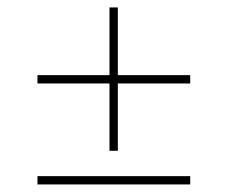

<svg xmlns="http://www.w3.org/2000/svg" viewBox="-20 -566 614 518"><path d="M81.1 -68.4H493.2V-90.8H81.1ZM81.1 -340.8H275.4V-159.2H297.9V-340.8H493.2V-363.3H297.9V-545.9H275.4V-363.3H81.1Z"/></svg>

Font: Raveo Display Display Thin
Style: Regular
Weight: 100
Designer: Jakub Foglar, Rasmus Andersson (Inter)
Foundry: Jakubfoglar.com
Version: Version 1.100;Glyphs 3.2.3 (3260)